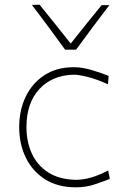

<svg xmlns="http://www.w3.org/2000/svg" viewBox="-20 -791 542 820"><path d="M304 9Q226.5 9 172.5 -25.2Q118.5 -59.5 90.2 -117.8Q62 -176 62 -248Q62 -320.5 90 -378.5Q118 -436.5 170.2 -470.2Q222.5 -504 295 -504Q332 -504 373.8 -491.2Q415.5 -478.5 444 -467L441 -431Q393 -453 354.2 -462.5Q315.5 -472 296 -472Q203 -470 148 -410.5Q93 -351 93 -248Q93 -185 116.2 -134.8Q139.5 -84.5 186.2 -54.5Q233 -24.5 304 -23Q366.5 -23 442 -63L449 -27Q423 -16.5 385.2 -3.8Q347.5 9 304 9ZM258 -579Q223.5 -626.5 188.2 -674.2Q153 -722 116 -770L149 -771Q182.5 -729.5 216 -687.8Q249.5 -646 282 -605Q314 -645.5 347 -686.5Q380 -727.5 414 -769H447Q410.5 -721 375 -673.8Q339.5 -626.5 305 -579Z"/></svg>

Font: Commissioner Flair Thin
Style: Regular
Weight: 100
Designer: Kostas Bartsokas
Foundry: Kostas Bartsokas
Version: Version 1.000; ttfautohint (v1.8.3)